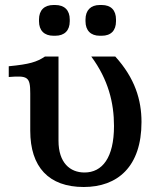

<svg xmlns="http://www.w3.org/2000/svg" viewBox="-20 -732 619 768"><path d="M546 -244C546 -332 520 -419 441 -506H345C413 -414 436 -321 436 -228C436 -101 389 -42 318 -42C260 -42 214 -81 214 -169V-506H160C127 -484 98 -475 15 -467V-424C91 -430 101 -425 101 -358V-209C101 -64 175 16 315 16C450 16 546 -65 546 -244ZM136 -647C136 -610 157 -589 194 -589H201C238 -589 259 -610 259 -647V-654C259 -691 238 -712 201 -712H194C157 -712 136 -691 136 -654ZM322 -647C322 -610 343 -589 379 -589H387C424 -589 444 -610 444 -647V-654C444 -691 424 -712 387 -712H379C343 -712 322 -691 322 -654Z"/></svg>

Font: LT Superior Serif Semibold
Style: Regular
Weight: 600
Designer: Daniel Lyons
Foundry: LyonsType
Version: Version 2.120;FEAKit 1.0